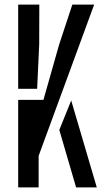

<svg xmlns="http://www.w3.org/2000/svg" viewBox="-20 -820 449 840"><path d="M59.5 0V-383H170L239 -626L296.5 -800H392L149 -138V0ZM59.5 -431.5V-800H152L151.5 -626L142.5 -431.5ZM313 0 239.5 -251.5 291.5 -380.5 403.5 0Z"/></svg>

Font: Big Shoulders Stencil Text Medium
Style: Regular
Weight: 500
Designer: Patric King
Foundry: XO Type Co
Version: Version 1.000